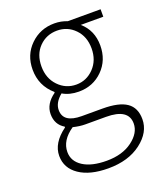

<svg xmlns="http://www.w3.org/2000/svg" viewBox="-135 -579 756 897"><g transform="rotate(-20 243.5 -130.5)"><path d="M249 231Q158 231 105 195Q52 159 52 98Q52 34 123 -18V-22Q81 -47 81 -99Q81 -150 133 -187V-191Q73 -243 73 -323Q73 -396 122 -444Q171 -492 242 -492Q275 -492 305 -480H468V-443H356Q409 -397 409 -322Q409 -249 361 -201Q313 -153 242 -153Q196 -153 162 -173Q123 -141 123 -104Q123 -41 215 -41H318Q399 -41 437.5 -14.5Q476 12 476 69Q476 134 412.5 182.5Q349 231 249 231ZM242 -188Q293 -188 329.5 -226Q366 -264 366 -323Q366 -382 330 -419Q294 -456 242 -456Q189 -456 153 -419.5Q117 -383 117 -323Q117 -264 153.5 -226Q190 -188 242 -188ZM254 195Q332 195 381.5 158Q431 121 431 74Q431 1 320 1H217Q190 1 157 -7Q94 36 94 94Q94 140 136.5 167.5Q179 195 254 195Z"/></g></svg>

Font: Toshiba Sans Light
Style: Regular
Weight: 300
Designer: Paul D. Hunt
Foundry: Toshiba Corporation
Version: Version 2.020;PS 2.0;hotconv 1.0.86;makeotf.lib2.5.63406